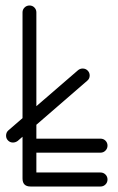

<svg xmlns="http://www.w3.org/2000/svg" viewBox="-20 -679 430 699"><path d="M44.5 -166Q36.4 -160.1 27 -160.1Q16.6 -160.1 9.4 -167.4Q2.1 -174.6 2.1 -185Q2.1 -197.1 10.5 -204.4L264.1 -423.4Q271.6 -429.5 281 -429.5Q291.8 -429.5 299.1 -422.1Q306.5 -414.8 306.5 -404Q306.5 -392.5 297.5 -385ZM345.9 -51Q356.6 -51 364 -43.6Q371.4 -36.2 371.4 -25.5Q371.4 -14.8 364 -7.4Q356.6 0 345.9 0H91.2Q62 0 62 -29.2V-634.1Q62 -644.2 69.4 -651.6Q76.8 -659 87.5 -659Q98.2 -659 105.3 -651.6Q112.4 -644.2 112.4 -634.1V-51ZM345.9 -174.2Q356.6 -174.2 364 -166.9Q371.4 -159.5 371.4 -148.8Q371.4 -138.4 364 -130.8Q356.6 -123.2 345.9 -123.2H87.5Q76.8 -123.2 69.4 -130.8Q62 -138.4 62 -148.8Q62 -159.5 69.4 -166.9Q76.8 -174.2 87.5 -174.2Z"/></svg>

Font: Libertine-Super Thin
Style: Regular
Weight: 100
Designer: Bastien Sozeau
Foundry: NBR — Bastien Sozeau
Version: Version 2.003;gftools[0.9.33]